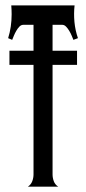

<svg xmlns="http://www.w3.org/2000/svg" viewBox="-20 -704 326 724"><path d="M85 0Q96.7 -7.8 101.6 -20.5Q106.4 -33.2 106.4 -46.4V-610.4H67.9Q59.6 -610.4 53 -603.5Q46.4 -596.7 41.3 -587.6Q36.1 -578.6 32.2 -569.1Q28.3 -559.6 25.9 -553.7L10.7 -560.1Q23.9 -602.5 23.9 -649.9Q23.9 -666.5 22.5 -683.6H261.2Q257.8 -652.8 260.7 -621.3Q263.7 -589.8 273.9 -560.1L256.8 -553.7Q254.4 -559.6 250.5 -569.1Q246.6 -578.6 241.2 -587.6Q235.8 -596.7 229.2 -603.5Q222.7 -610.4 214.8 -610.4H178.2V-46.4Q178.2 -33.2 182.9 -20.5Q187.5 -7.8 199.7 0ZM15.6 -512.7H270.5V-459.5H15.6Z"/></svg>

Font: XAYAX
Style: Regular
Weight: 400
Designer: Peter Wiegel
Foundry: Peter Wiegel
Version: Version 1.000 2009 initial release